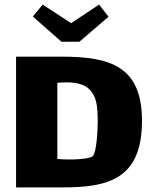

<svg xmlns="http://www.w3.org/2000/svg" viewBox="-20 -817 669 837"><path d="M326 -635 453 -744 412 -797 290 -716 166 -797 123 -745 248 -635ZM250 -570H50V0H250C446 0 599 -32 599 -290C599 -527 462 -570 250 -570ZM384 -136C372 -124 294 -118 230 -124V-456C243 -457 254 -458 269 -458C319 -458 352 -447 372 -425C399 -398 406 -357 406 -290C406 -254 402 -154 384 -136Z"/></svg>

Font: FilmFarsi_V5 Display
Style: Regular
Weight: 400
Designer: Borna Izadpanah
Foundry: Borna Izadpanah
Version: Version 1.000;PS 001.000;hotconv 1.0.88;makeotf.lib2.5.64775